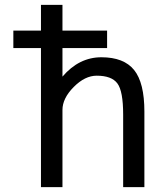

<svg xmlns="http://www.w3.org/2000/svg" viewBox="-20 -772 681 794"><path d="M35.2 -573.2V-645.5H149.4V-752H238.3V-645.5H422.9V-573.2H238.3V-455.1Q306.6 -535.2 399.4 -535.2Q492.2 -535.2 534.7 -482.4Q577.1 -429.7 577.1 -310.5V2H489.3V-297.9Q489.3 -395.5 465.3 -427.2Q441.4 -459 379.9 -459Q331.1 -459 284.7 -412.1Q238.3 -365.2 238.3 -317.4V2H149.4V-573.2Z"/></svg>

Font: Gen Shin Gothic Regular
Style: Regular
Weight: 400
Designer: [Source Han Sans]
Ryoko NISHIZUKA  (kana & ideographs); Paul D. Hunt (Latin, Greek & Cyrillic); Wenlong ZHANG  (bopomofo
Version: Version 1.002.20150607